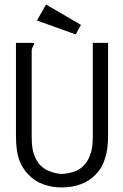

<svg xmlns="http://www.w3.org/2000/svg" viewBox="-20 -811 540 842"><path d="M50 -623V-215C50 -171 55 -136 64 -110C74 -84 88 -62 106 -44C123 -26 144 -12 169 -3C194 6 221 11 251 11C282 11 309 6 334 -3C359 -12 380 -26 399 -45C418 -64 432 -87 440 -115C450 -143 454 -177 454 -218V-623H387V-217C387 -181 384 -153 376 -134C370 -115 360 -98 348 -86C335 -72 321 -63 304 -58C288 -53 271 -49 252 -48C233 -49 216 -53 200 -59C183 -65 169 -74 157 -86C145 -99 136 -114 129 -134C122 -152 119 -179 119 -214V-591C120 -598 122 -604 126 -610C128 -614 130 -618 130 -621C130 -622 130 -623 129 -623ZM182 -791 142 -721 312 -660 335 -702Z"/></svg>

Font: Inconsolatazi4
Style: Regular
Weight: 400
Designer: Raph Levien, Kirill Tkachev
Foundry: Cyreal
Version: Version 1.013